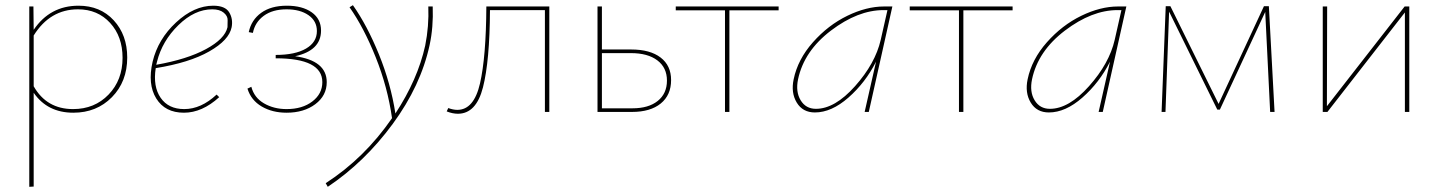

<svg xmlns="http://www.w3.org/2000/svg" viewBox="-20 -432 5552 741"><path d="M283 -410Q367 -410 419 -353.5Q471 -297 471 -210Q471 -117 412 -57Q353 3 263 3Q163 3 110 -74V288L93 289V-407H109L110 -317Q173 -410 283 -410ZM262 -11Q345 -11 399 -67Q453 -123 453 -209Q453 -291 405 -343.5Q357 -396 281 -396Q173 -396 110 -295V-99Q160 -11 262 -11Z M803 -410Q849 -410 864.5 -384.5Q880 -359 874 -327Q864 -277 787.5 -233.5Q711 -190 581 -169Q570 -98 600 -54.5Q630 -11 691 -11Q756 -11 816 -67L826 -57Q760 3 690 3Q617 3 583 -52Q549 -107 569 -194Q590 -281 659.5 -345.5Q729 -410 803 -410ZM858 -327Q858 -339 858.5 -354.5Q859 -370 843.5 -383Q828 -396 799 -396Q731 -396 668.5 -335Q606 -274 586 -194L583 -182Q702 -203 775 -242.5Q848 -282 858 -327Z M1119 -215Q1241 -198 1241 -115Q1241 -63 1197 -30Q1153 3 1086 3Q1031 3 990 -21Q949 -45 935 -90L950 -97Q961 -55 999 -33Q1037 -11 1086 -11Q1147 -11 1185.5 -40.5Q1224 -70 1224 -115Q1224 -207 1044 -207V-220Q1119 -220 1161 -244.5Q1203 -269 1203 -312Q1203 -351 1170.5 -373.5Q1138 -396 1086 -396Q1032 -396 998 -371Q964 -346 956 -305L940 -308Q950 -355 988 -382.5Q1026 -410 1087 -410Q1147 -410 1183 -384.5Q1219 -359 1219 -314Q1219 -237 1119 -215Z M1650 -407Q1653 -327 1638 -258Q1604 -101 1495.5 46.5Q1387 194 1245 289L1237 275Q1387 178 1493 24Q1476 -96 1430 -211Q1384 -326 1329 -404L1342 -412Q1397 -334 1442.5 -222Q1488 -110 1506 6Q1592 -125 1621 -256Q1636 -331 1633 -407Z M2100 -407V0H2083V-393H1871Q1870 -197 1844 -95Q1818 7 1747 7Q1727 7 1704 -2L1710 -15Q1729 -8 1745 -8Q1809 -8 1832.5 -110Q1856 -212 1857 -407Z M2416 -241Q2489 -241 2529.5 -210Q2570 -179 2570 -123Q2570 -65 2530 -32.5Q2490 0 2419 0H2286V-407H2303V-241ZM2421 -14Q2483 -14 2518.5 -42.5Q2554 -71 2554 -121Q2554 -171 2517 -199Q2480 -227 2415 -227H2303V-14Z M2985 -407V-392H2795V0H2778V-392H2588V-407Z M3392 -407H3424L3333 0H3317L3361 -194Q3320 -113 3254.5 -55.5Q3189 2 3125 2Q3078 2 3055 -36Q3032 -74 3043 -126Q3059 -203 3117.5 -269Q3176 -335 3250 -371Q3324 -407 3392 -407ZM3129 -12Q3202 -12 3280 -99.5Q3358 -187 3379 -278L3405 -393H3390Q3291 -393 3187 -314Q3083 -235 3060 -126Q3050 -78 3070 -45Q3090 -12 3129 -12Z M3888 -407V-392H3698V0H3681V-392H3491V-407Z M4295 -407H4327L4236 0H4220L4264 -194Q4223 -113 4157.5 -55.5Q4092 2 4028 2Q3981 2 3958 -36Q3935 -74 3946 -126Q3962 -203 4020.5 -269Q4079 -335 4153 -371Q4227 -407 4295 -407ZM4032 -12Q4105 -12 4183 -99.5Q4261 -187 4282 -278L4308 -393H4293Q4194 -393 4090 -314Q3986 -235 3963 -126Q3953 -78 3973 -45Q3993 -12 4032 -12Z M4899 0H4882L4863 -386L4688 -9H4678L4492 -387L4478 0H4463L4479 -408H4497L4683 -31L4858 -408H4877Z M5419 -407V0H5402V-384L5103 0H5085V-407H5102L5101 -22L5401 -407Z"/></svg>

Font: EauTestText Thin
Style: Italic
Weight: 250
Italic angle: -12°
Designer: Christian Thalmann (Catharsis Fonts)
Version: Version 0.001;PS 000.001;hotconv 1.0.88;makeotf.lib2.5.64775